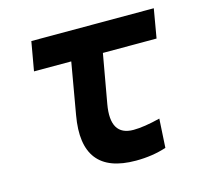

<svg xmlns="http://www.w3.org/2000/svg" viewBox="-83 -609 751 710"><g transform="rotate(-15 293.0 -254.5)"><path d="M354 9.8Q144.5 9.8 183.1 -210L217.3 -406.7H74.7L94.2 -517.6H563L543.9 -406.7H338.4L305.2 -219.7Q284.7 -102.5 374.5 -102.5Q414.6 -102.5 477.1 -118.2L470.7 -7.8Q417.5 9.8 354 9.8Z"/></g></svg>

Font: Cascadia Code NF SemiBold
Style: Italic
Weight: 600
Italic angle: -10°
Monospace: yes
Designer: Aaron Bell
Foundry: Saja Typeworks
Version: Version 2404.023; ttfautohint (v1.8.4)